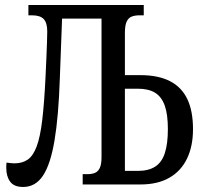

<svg xmlns="http://www.w3.org/2000/svg" viewBox="-20 -734 808 764"><path d="M72 10Q36 10 20.5 -11Q5 -32 5 -65Q5 -71 5 -75.5Q5 -80 6 -87Q14 -86 22 -85Q30 -84 37 -84Q69 -84 90.5 -99Q112 -114 126 -151.5Q140 -189 148 -255.5Q156 -322 161 -425Q163 -465 164.5 -501Q166 -537 167 -565.5Q168 -594 168 -609Q168 -643 154 -658Q140 -673 108 -673H93V-714H552V-673H534Q517 -673 504 -668Q491 -663 484 -648Q477 -633 477 -603V-435H539Q609 -435 655.5 -411.5Q702 -388 725 -340.5Q748 -293 748 -220Q748 -152 724 -102.5Q700 -53 653.5 -26.5Q607 0 539 0H309V-41H328Q345 -41 357.5 -46Q370 -51 377 -65.5Q384 -80 384 -109V-660H227L218 -420Q213 -271 197 -175.5Q181 -80 151 -35Q121 10 72 10ZM477 -54H529Q571 -54 597.5 -71Q624 -88 636 -125Q648 -162 648 -220Q648 -279 635.5 -314Q623 -349 597 -365Q571 -381 529 -381H477Z"/></svg>

Font: Noto Serif ExtraCondensed
Style: Regular
Weight: 400
Width: 2
Designer: Monotype Design Team
Foundry: Monotype Imaging Inc.
Version: Version 2.013